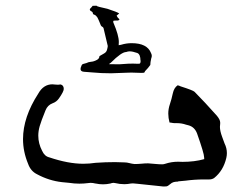

<svg xmlns="http://www.w3.org/2000/svg" viewBox="-20 -662 890 688"><path d="M576.2 5.9 565.4 6.3Q561 6.3 473.1 -3.4L456.5 -4.9L448.7 -4.4Q437 -2 425.3 -2Q409.2 -2 393.1 -5.9L387.2 -6.8Q381.3 -6.8 375.5 -4.4Q362.3 -1.5 349.1 -1.5Q335.9 -1.5 322.8 -4.4H321.8Q313 -6.8 304.2 -6.8L295.4 -5.9Q279.8 -3.9 264.6 -3.9Q246.1 -3.9 228 -6.8L202.1 -9.3Q155.3 -14.6 112.8 -37.6Q89.8 -48.8 80.6 -75.2Q62.5 -118.7 62.5 -163.6Q62.5 -242.2 117.2 -326.7Q135.7 -359.9 168 -359.9Q171.9 -359.9 176.5 -359.1Q181.2 -358.4 188 -358.4Q192.4 -359.4 197.3 -359.4Q208.5 -356.4 208.5 -343.3Q208.5 -334 191.4 -309.6Q182.6 -296.9 168.5 -292Q150.4 -285.2 143.1 -266.6Q127.4 -228 122.3 -210.2Q117.2 -192.4 117.2 -175.8Q117.2 -147.9 130.9 -121.6Q139.6 -102.1 156.7 -98.1Q224.6 -75.2 278.3 -75.2Q300.3 -75.2 322.8 -78.6Q357.4 -81.1 392.1 -81.1Q400.9 -81.1 408.9 -80.6Q417 -80.1 425.8 -80.1Q434.6 -80.1 443.6 -77.6Q452.6 -75.2 461.9 -74.2Q474.6 -74.2 486.8 -75.4Q499 -76.7 510.7 -76.7Q524.4 -75.7 537.1 -74.5Q549.8 -73.2 561 -73.2Q566.9 -73.2 572.3 -75.2Q594.7 -82.5 618.2 -82.5L634.3 -82Q677.2 -82 711.9 -91.8L711.4 -98.6Q711.4 -112.3 686 -184.1Q677.2 -207 655.8 -212.9Q650.4 -213.9 646.5 -215.3Q630.9 -220.7 614.7 -220.7H606.4Q601.1 -220.7 594.2 -222.2L587.4 -223.1Q583 -239.7 583 -254.9Q583 -272 588.9 -289.1Q594.7 -306.2 599.1 -326.9Q603.5 -347.7 616.7 -356.4Q622.6 -355 627.4 -352.5Q671.9 -338.4 677.2 -333Q713.9 -295.9 757.3 -247.1Q769 -232.9 769 -223.1V-218.8L768.1 -207.5Q768.1 -192.9 775.9 -171.9L784.7 -147.9Q793 -131.3 793 -113.3Q793 -105 791 -96.2Q780.3 -50.3 747.1 -23.9Q739.3 -19 730 -19H710.9Q677.7 -19 645 -14.6L619.1 -12.2Q618.2 -11.2 616.7 -11.2Q609.4 -11.2 602.5 -9.5Q595.7 -7.8 588.9 -1.5Q582 4.9 576.2 5.9ZM407.2 -431.6Q412.1 -431.6 422.4 -432.6Q439 -434.1 456.1 -434.1L471.7 -433.6Q475.6 -433.6 479.7 -433.8Q483.9 -434.1 483.9 -445.3V-446.3L483.4 -444.3Q483.4 -467.8 471.7 -472.2Q455.1 -478 444.8 -478Q438.5 -478 432.1 -475.6Q415.5 -475.6 377.4 -437.5L370.1 -432.1ZM326.7 -641.6Q326.2 -641.6 326.2 -641.1Q326.2 -638.7 365.2 -630.4Q399.9 -619.1 407.2 -613.8L397.9 -606Q401.4 -599.1 403.1 -597.7Q404.8 -596.2 408.2 -592.8Q405.8 -588.4 400.9 -588.4H396Q389.6 -588.4 387.2 -587.9Q385.7 -586.4 385.7 -584.5Q385.7 -582 386.7 -580.1Q405.8 -535.2 405.8 -511.7L405.3 -500L413.6 -501.5Q432.6 -507.3 451.7 -507.3Q507.3 -507.3 521 -472.2Q523.9 -466.8 523.9 -461.9Q523.9 -457.5 522 -453.1Q518.6 -438.5 518.6 -429.2Q511.2 -418.5 499.5 -406.7Q498.5 -402.8 496.8 -401.9Q495.1 -400.9 488.3 -400.9H483.4Q463.4 -401.9 450.7 -401.9L433.1 -401.4L377.9 -399.4Q341.3 -399.4 313 -402.3L280.8 -404.8Q268.6 -405.8 268.6 -414.6Q268.6 -419.4 271.5 -425.3Q273.4 -432.1 279.1 -433.1Q284.7 -434.1 289.6 -436Q296.9 -439.9 306.6 -440.7Q316.4 -441.4 327.1 -447.3Q335.9 -451.7 336.4 -460.9Q344.2 -465.8 352.5 -470.2Q360.8 -474.6 363.3 -482.9Q365.7 -491.2 366.2 -497.1Q365.7 -501 351.6 -558.6Q351.1 -564 345.2 -566.9Q341.3 -568.4 336.9 -582Q333.5 -590.8 328.6 -600.1Q324.2 -606.9 317.9 -609.4Q313 -610.4 312.7 -614.7Q312.5 -619.1 306.2 -622.1Q301.8 -624.5 301.8 -627.4Q301.8 -630.9 307.6 -635.7Q311 -639.2 312 -641.1Z"/></svg>

Font: Kurland
Style: Regular
Weight: 400
Designer: GGBot
Version: 0.22